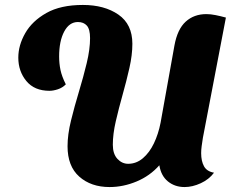

<svg xmlns="http://www.w3.org/2000/svg" viewBox="-20 -735 952 776"><path d="M423 21Q348 21 300.5 -21Q253 -63 253 -144Q253 -191 267 -248Q281 -305 299 -364.5Q317 -424 330.5 -480Q344 -536 344 -581Q344 -617 331 -631.5Q318 -646 295 -646Q260 -646 239.5 -607.5Q219 -569 219 -507Q219 -478 224.5 -452Q230 -426 246 -394Q232 -380 213.5 -374Q195 -368 180 -368Q119 -368 86.5 -407.5Q54 -447 54 -502Q54 -552 82 -601Q110 -650 167.5 -682.5Q225 -715 315 -715Q402 -715 458.5 -676Q515 -637 515 -558Q515 -513 503 -460Q491 -407 475.5 -352Q460 -297 448 -245Q436 -193 436 -150Q436 -113 454.5 -93Q473 -73 498 -73Q531 -73 557.5 -95.5Q584 -118 602 -155.5Q620 -193 629 -239L685 -551Q697 -617 730.5 -647.5Q764 -678 814 -678Q831 -678 851 -674Q871 -670 893 -664L800 -178Q797 -159 795 -144Q793 -129 793 -116Q793 -84 804.5 -63Q816 -42 845 -37Q825 -10 791.5 5.5Q758 21 726 21Q687 21 659 -1.5Q631 -24 624 -67Q586 -24 532 -1.5Q478 21 423 21Z"/></svg>

Font: Sansita Swashed
Style: Bold
Weight: 700
Designer: Pablo Cosgaya
Foundry: Omnibus-Type
Version: Version 1.003; ttfautohint (v1.8.3)